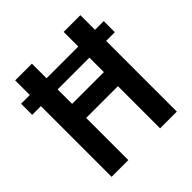

<svg xmlns="http://www.w3.org/2000/svg" viewBox="-183 -826 966 966"><g transform="rotate(-45 300.0 -343.0)"><path d="M68 0V-686H187V-400H413V-686H532V0H413V-300H187V0ZM6 -503V-582H594V-503Z"/></g></svg>

Font: Chivo Mono Medium
Style: Regular
Weight: 500
Monospace: yes
Designer: Hector Gatti
Foundry: Omnibus-Type
Version: Version 1.008